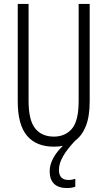

<svg xmlns="http://www.w3.org/2000/svg" viewBox="-20 -734 544 974"><path d="M279 128Q279 179 328 179Q338 179 347.5 177Q357 175 362 173V213Q345 220 319 220Q277 220 254.5 198.5Q232 177 232 135Q232 101 250.5 67.5Q269 34 299 6Q278 10 253 10Q164 10 117 -45.5Q70 -101 70 -220V-714H125V-222Q125 -124 158.5 -82.5Q192 -41 253 -41Q311 -41 345 -81Q379 -121 379 -222V-714H435V-221Q435 -143 415.5 -94.5Q396 -46 362 -21Q321 22 300 58.5Q279 95 279 128Z"/></svg>

Font: Noto Sans Khmer ExtraCondensed Light
Style: Regular
Weight: 300
Width: 2
Designer: Danh Hong and the Monotype Design Team
Foundry: Monotype Imaging Inc.
Version: Version 2.004; ttfautohint (v1.8.4.7-5d5b)